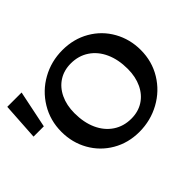

<svg xmlns="http://www.w3.org/2000/svg" viewBox="-154 -903 1148 1148"><g transform="rotate(-45 419.5 -329.0)"><path d="M122 -323Q122 -419 169.5 -497.5Q217 -576 297 -620.5Q377 -665 472 -665Q567 -665 643 -621Q719 -577 761.5 -501Q804 -425 804 -334Q804 -238 756.5 -160Q709 -82 628 -37.5Q547 7 452 7Q358 7 282.5 -37Q207 -81 164.5 -156.5Q122 -232 122 -323ZM-16 -421 -1 -658H120L71 -421ZM669 -309Q669 -388 642 -447.5Q615 -507 565.5 -540Q516 -573 451 -573Q393 -573 349 -545Q305 -517 280.5 -465.5Q256 -414 256 -347Q256 -268 283 -208.5Q310 -149 359.5 -116Q409 -83 474 -83Q532 -83 576 -111Q620 -139 644.5 -190.5Q669 -242 669 -309Z"/></g></svg>

Font: Ysabeau Infant
Style: Bold
Weight: 700
Designer: Christian Thalmann (Catharsis Fonts)
Version: Version 0.003